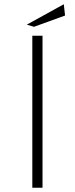

<svg xmlns="http://www.w3.org/2000/svg" viewBox="-20 -883 352 903"><path d="M132 0V-715H180V0ZM286 -810 140 -757 106 -767 280 -863Z"/></svg>

Font: Julius Sans One
Style: Regular
Weight: 400
Designer: Luciano Vergara
Foundry: LatinoType
Version: Version 1.001